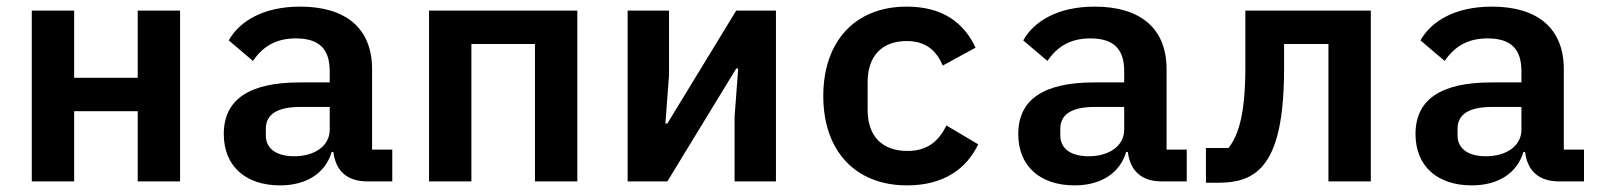

<svg xmlns="http://www.w3.org/2000/svg" viewBox="-20 -548 4840 580"><path d="M76 0H204V-212H396V0H524V-516H396V-313H204V-516H76Z M1165 0V-96H1104V-339C1104 -464 1023 -528 887 -528C774 -528 703 -483 671 -426L744 -364C772 -404 809 -432 874 -432C946 -432 976 -398 976 -333V-299H885C732 -299 656 -247 656 -143C656 -46 722 12 826 12C906 12 963 -25 982 -89H987C994 -33 1027 0 1090 0ZM869 -76C816 -76 783 -98 783 -139V-159C783 -203 818 -225 888 -225H976V-156C976 -107 930 -76 869 -76Z M1276 0H1404V-415H1596V0H1724V-516H1276Z M1876 0H1996L2204 -341H2210L2199 -195V0H2324V-516H2204L1996 -175H1990L2001 -321V-516H1876Z M2720 12C2832 12 2900 -39 2935 -112L2839 -169C2816 -122 2782 -92 2721 -92C2642 -92 2601 -140 2601 -215V-301C2601 -377 2643 -424 2719 -424C2778 -424 2809 -394 2828 -350L2927 -404C2892 -479 2828 -528 2719 -528C2563 -528 2467 -423 2467 -258C2467 -93 2563 12 2720 12Z M3565 0V-96H3504V-339C3504 -464 3423 -528 3287 -528C3174 -528 3103 -483 3071 -426L3144 -364C3172 -404 3209 -432 3274 -432C3346 -432 3376 -398 3376 -333V-299H3285C3132 -299 3056 -247 3056 -143C3056 -46 3122 12 3226 12C3306 12 3363 -25 3382 -89H3387C3394 -33 3427 0 3490 0ZM3269 -76C3216 -76 3183 -98 3183 -139V-159C3183 -203 3218 -225 3288 -225H3376V-156C3376 -107 3330 -76 3269 -76Z M3623 4H3661C3714 4 3757 -7 3790 -42C3827 -82 3859 -157 3859 -342V-415H3993V0H4121V-516H3742V-345C3742 -209 3723 -141 3691 -101H3623Z M4765 0V-96H4704V-339C4704 -464 4623 -528 4487 -528C4374 -528 4303 -483 4271 -426L4344 -364C4372 -404 4409 -432 4474 -432C4546 -432 4576 -398 4576 -333V-299H4485C4332 -299 4256 -247 4256 -143C4256 -46 4322 12 4426 12C4506 12 4563 -25 4582 -89H4587C4594 -33 4627 0 4690 0ZM4469 -76C4416 -76 4383 -98 4383 -139V-159C4383 -203 4418 -225 4488 -225H4576V-156C4576 -107 4530 -76 4469 -76Z"/></svg>

Font: IBM Mono SemiBold
Style: Regular
Weight: 600
Monospace: yes
Designer: Mike Abbink, Paul van der Laan, Pieter van Rosmalen
Foundry: Bold Monday
Version: Version 2.3